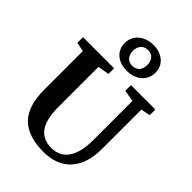

<svg xmlns="http://www.w3.org/2000/svg" viewBox="-294 -1180 1321 1321"><g transform="rotate(45 366.0 -520.0)"><path d="M84 -300.5V-674.5L17.5 -688V-743H320V-688L237 -673.5V-284.5Q237 -163.5 278.5 -106.5Q320 -49.5 401.5 -49.5Q484 -49.5 526 -112.2Q568 -175 568 -289V-673.5L484 -688V-743H721.5V-688L653.5 -674.5V-296Q653.5 -191 618.8 -123.2Q584 -55.5 523.5 -23.8Q463 8 383 8Q231.5 8 157.8 -66.2Q84 -140.5 84 -300.5ZM248.5 -917Q248.5 -957 268.5 -986.8Q288.5 -1016.5 323 -1032.5Q357.5 -1048.5 400 -1048.5Q442.5 -1048.5 475 -1032.2Q507.5 -1016 525.2 -987.5Q543 -959 543 -923Q543 -884 523.8 -854.2Q504.5 -824.5 470.8 -808.2Q437 -792 394.5 -792Q349.5 -792 316.5 -808Q283.5 -824 266 -852.5Q248.5 -881 248.5 -917ZM465.5 -918.5Q465.5 -954.5 448 -975.8Q430.5 -997 396.5 -997Q364.5 -997 345.5 -976Q326.5 -955 326.5 -920.5Q326.5 -885.5 344.5 -864.2Q362.5 -843 396 -843Q428 -843 446.8 -863.2Q465.5 -883.5 465.5 -918.5Z"/></g></svg>

Font: Merriweather Text
Style: Bold
Weight: 700
Designer: Eben Sorkin
Foundry: Eben Sorkin
Version: Version 2.100